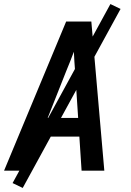

<svg xmlns="http://www.w3.org/2000/svg" viewBox="-23 -841 643 946"><path d="M-3 0 303 -735H427L491 0H379L368 -168H176L109 0ZM212 -260H362L347 -490Q345 -514 343.5 -538Q342 -562 341 -586Q332 -562 322.5 -538Q313 -514 303 -490ZM89 85 39 61 521 -821 571 -797Z"/></svg>

Font: Iosevka Aile Semibold
Style: Italic
Weight: 600
Italic angle: -9°
Designer: Belleve Invis
Foundry: Belleve Invis
Version: Version 31.1.0; ttfautohint (v1.8.4)